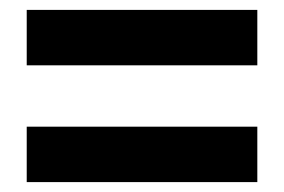

<svg xmlns="http://www.w3.org/2000/svg" viewBox="-20 -524 574 388"><path d="M34 -392V-504H500V-392ZM34 -156V-268H500V-156Z"/></svg>

Font: Source Sans 3 ExtraLight ExtraBold
Style: Regular
Weight: 800
Version: Version 3.052;hotconv 1.1.0;makeotfexe 2.6.0